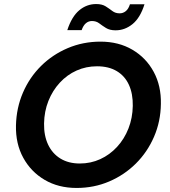

<svg xmlns="http://www.w3.org/2000/svg" viewBox="-20 -918 840 950"><path d="M359 12Q269 12 201 -28Q133 -68 95 -137.5Q57 -207 59 -297Q61 -384 93.5 -459.5Q126 -535 183 -591.5Q240 -648 315.5 -680Q391 -712 477 -712Q567 -712 635 -672Q703 -632 740.5 -562.5Q778 -493 776 -404Q775 -317 742 -241Q709 -165 652 -108.5Q595 -52 520 -20Q445 12 359 12ZM375 -109Q429 -109 476 -130.5Q523 -152 559 -191Q595 -230 615.5 -282Q636 -334 637 -394Q638 -454 618 -498Q598 -542 558 -566Q518 -590 460 -590Q406 -590 359 -569Q312 -548 276 -509Q240 -470 219.5 -418.5Q199 -367 198 -307Q197 -247 218 -202.5Q239 -158 279 -133.5Q319 -109 375 -109ZM313 -769Q335 -836 372 -867Q409 -898 456 -898Q485 -898 503 -886.5Q521 -875 536 -863.5Q551 -852 572 -852Q589 -852 602.5 -863Q616 -874 623 -897H695Q674 -830 636 -799Q598 -768 552 -768Q523 -768 504.5 -779.5Q486 -791 471 -802.5Q456 -814 435 -814Q418 -814 405 -803Q392 -792 384 -769Z"/></svg>

Font: DM Sans 20pt
Style: Bold Italic
Weight: 700
Italic angle: -10°
Version: Version 4.004;gftools[0.9.30]